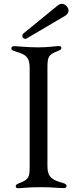

<svg xmlns="http://www.w3.org/2000/svg" viewBox="-20 -973 400 998"><path d="M74.9 5.3C94.5 5.3 119.7 0 190.7 0C258.2 0 281.2 5 310 4.6C321.7 5 326 0 326 -6.7C326 -12.4 322.1 -17.8 306.8 -22C256.4 -36.6 226.6 -47.9 226.6 -108.3V-616.1C226.6 -676.1 229.8 -688.2 278.8 -707C294.7 -713.4 299 -717 299 -724.1C299 -730.1 295.1 -733.7 286.2 -733.7C269.2 -733.7 236.5 -726.9 179.7 -726.9C109.4 -726.9 76.3 -733 54 -733C43.7 -733 39.1 -728.7 39.1 -721.6C39.1 -715.2 43.3 -710.2 60.4 -705.6C115.1 -689.6 134.2 -675.4 134.2 -620V-110.4C134.2 -54 131.4 -40.1 82.4 -22C66.1 -15.6 61.8 -12.1 61.8 -4.6C61.8 1.8 66.1 5.3 74.9 5.3ZM96.2 -786.9C96.2 -778.4 103 -771 111.2 -771C113.6 -771 116.1 -772 119 -773.4L319.2 -891.3C331 -898.4 335.9 -908 336.3 -917.6C336.3 -935 319.2 -953.1 301.1 -953.1C294 -953.1 287.6 -950.3 280.9 -945.3L103.3 -800.4C98 -796.5 96.2 -791.5 96.2 -786.9Z"/></svg>

Font: Margiela Serif Text
Style: Regular
Weight: 400
Designer: Andreas Faust, Stefan Endress
Version: Version 1.002;FEAKit 1.0